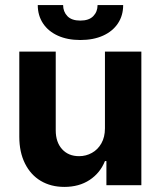

<svg xmlns="http://www.w3.org/2000/svg" viewBox="-20 -735 637 762"><path d="M396.5 -530.3H541V0H402.3V-95.7H396.5Q377.4 -48.3 335.7 -20.8Q293.9 6.8 235.4 6.8Q182.1 6.8 141.8 -17.1Q101.6 -41 79.1 -86.2Q56.6 -131.3 56.6 -192.4V-530.3H201.2V-217.8Q201.2 -170.9 226.3 -143.1Q251.5 -115.2 293.9 -115.2Q321.3 -115.2 344.7 -128.2Q368.2 -141.1 382.3 -166Q396.5 -190.9 396.5 -225.6ZM298.8 -576.2Q247.6 -576.2 209.5 -593.5Q171.4 -610.8 150.6 -642.3Q129.9 -673.8 129.9 -714.8H230.5Q230.5 -689 247.3 -671.1Q264.2 -653.3 298.8 -653.3Q333 -653.3 350.1 -670.9Q367.2 -688.5 367.2 -714.8H468.8Q468.8 -673.3 448 -642.1Q427.2 -610.8 388.9 -593.5Q350.6 -576.2 298.8 -576.2Z"/></svg>

Font: WEMIX Pretendard
Style: Bold
Weight: 700
Designer: Base glyphs from Inter by Rasmus Andersson; Hangeul glyphs from Noto Sans CJK(Source Han Sans) by Jang Soo-young and Kan
Foundry: Kil Hyung-jin
Version: Version 1.000